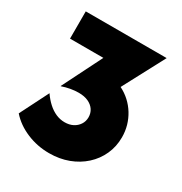

<svg xmlns="http://www.w3.org/2000/svg" viewBox="-152 -740 825 869"><g transform="rotate(30 260.5 -305.5)"><path d="M224.3 13.9Q162.5 13.9 107.3 -9.4Q52.1 -32.6 16 -73.6L91 -222.2Q107.6 -197.9 127.4 -179.9Q147.2 -161.8 169.4 -152.1Q191.7 -142.4 215.3 -142.4Q239.6 -142.4 258 -151.7Q276.4 -161.1 287.5 -177.8Q298.6 -194.4 298.6 -216Q298.6 -237.5 287.5 -254.2Q276.4 -270.8 255.6 -280.6Q234.7 -290.3 204.9 -290.3Q185.4 -290.3 163.2 -286.5Q141 -282.6 119.4 -275L118.8 -276.4L222.2 -482.6H47.9V-625H470.1V-623.6L355.6 -407.6Q383.3 -393.8 405.2 -373.6Q427.1 -353.5 442.7 -328.1Q458.3 -302.8 466.7 -273.6Q475 -244.4 475 -213.2Q475 -164.6 456.2 -123.3Q437.5 -81.9 403.5 -51Q369.4 -20.1 324 -3.1Q278.5 13.9 224.3 13.9Z"/></g></svg>

Font: Afacad Flux Black
Style: Regular
Weight: 900
Designer: Kristian Moeller
Foundry: Dicotype
Version: Version 1.100